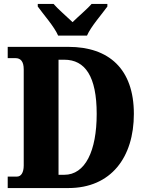

<svg xmlns="http://www.w3.org/2000/svg" viewBox="-20 -951 744 971"><path d="M274 -771H420C439 -816 496 -880 523 -918V-931H443C424 -908 373 -865 347 -839C320 -865 270 -908 251 -931H171V-918C198 -880 255 -816 274 -771ZM19 0H326C542 0 657 -156 657 -375C657 -602 531 -714 326 -714H19V-657H58C84 -657 100 -641 100 -600V-114C100 -79 87 -58 66 -58H19ZM305 -67H276V-649H305C411 -649 469 -564 469 -375C469 -187 411 -67 305 -67Z"/></svg>

Font: Noto Serif Sinhala Condensed Black
Style: Regular
Weight: 900
Width: 3
Designer: Jelle Bosma - Monotype Design Team
Foundry: Monotype Imaging Inc.
Version: Version 2.007